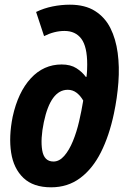

<svg xmlns="http://www.w3.org/2000/svg" viewBox="-20 -789 533 819"><path d="M198 10Q122 10 80 -30Q38 -70 27.5 -138Q17 -206 34 -291Q57 -396 111.5 -455Q166 -514 243 -514Q281 -514 306 -498Q331 -482 346 -461H349Q351 -477 351.5 -491Q352 -505 352 -514Q352 -590 327 -623.5Q302 -657 255 -657Q212 -657 168 -635L134 -738Q167 -754 204 -761.5Q241 -769 278 -769Q343 -769 385.5 -742Q428 -715 451 -669Q474 -623 482 -563.5Q490 -504 485 -437.5Q480 -371 466 -305Q446 -210 410.5 -139.5Q375 -69 322 -29.5Q269 10 198 10ZM208 -100Q233 -100 254 -124Q275 -148 291 -187Q307 -226 317.5 -271.5Q328 -317 335 -360Q323 -381 306.5 -393.5Q290 -406 269 -406Q196 -406 167 -268Q152 -196 160 -148Q168 -100 208 -100Z"/></svg>

Font: Noto Sans Condensed
Style: Bold Italic
Weight: 700
Width: 3
Italic angle: -12°
Designer: Monotype Design Team
Foundry: Monotype Imaging Inc.
Version: Version 2.013; ttfautohint (v1.8.4.7-5d5b)